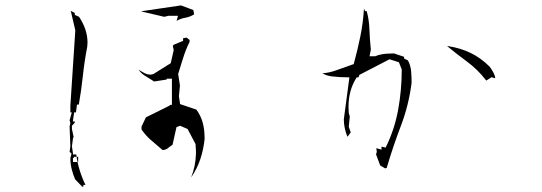

<svg xmlns="http://www.w3.org/2000/svg" viewBox="-20 -719 2040 722"><path d="M301.3 -23.9Q274.9 -78.1 266.6 -138.2H254.9L250.5 -168.9L254.9 -201.7H257.3L250.5 -233.9V-246.1L261.2 -257.8V-262.2H258.8H253.9L258.8 -296.4H265.6L269.5 -325.7H276.4Q285.6 -378.4 291.5 -432.6Q297.4 -488.8 308.1 -543.5Q309.1 -551.3 309.1 -559.1Q309.1 -607.9 277.3 -655.8L261.2 -663.1V-670.4L246.1 -678.2L263.2 -605L244.6 -321.3V-296.4H250L241.7 -266.6L244.6 -255.9L241.7 -243.7L244.6 -168.9L241.7 -147.9L249 -141.1L244.6 -124.5Q244.6 -103 249.8 -82.3Q254.9 -61.5 262.7 -44.4L289.1 -17.1H293.5V-23.9ZM715.3 -177.2Q716.8 -161.6 716.8 -152.6Q716.8 -143.6 716.8 -139.6Q715.3 -93.3 698.7 -51.8Q721.7 -85 733.6 -121.6Q745.6 -158.2 749.5 -197.3Q749.5 -248 733.4 -281.7Q727.5 -294.4 718.8 -306.6L657.2 -327.6L652.8 -357.4L656.7 -397.5L649.9 -440.9Q659.7 -472.2 666.7 -494.9Q673.8 -517.6 679.7 -532.2Q685.5 -546.9 692.9 -561.5V-568.8L681.6 -577.6L668.5 -575.2V-568.4V-565.4L632.3 -550.3L629.9 -545.4L633.3 -531.2L622.1 -481.4L556.6 -440.4Q550.3 -438.5 544.9 -438.5Q534.2 -438.5 522.9 -444.3Q511.7 -450.2 501.5 -457Q508.8 -444.8 522.9 -435.5Q541.5 -423.3 559.6 -412.6L606.9 -419.9V-423.3H626.5V-324.7H618.7V-322.3L528.8 -277.8L512.2 -243.2V-231.9Q529.3 -207.5 550 -190.2Q570.8 -172.9 591.3 -154.8Q603.5 -155.3 611.1 -161.6Q618.7 -168 628.9 -174.8L643.6 -240.7L657.2 -246.1L685.5 -233.9ZM273.9 -109.9H254.4V-125.5H258.3V-129.4H273.9ZM613.8 -659.7H649.4L644 -640.6Q659.7 -649.4 677 -652.3Q694.3 -655.3 710 -665L707 -681.2L660.6 -698.7L512.2 -676.8V-675.8L597.7 -655.8Z M1499.5 -499V-505.4L1461.4 -518.1Q1430.7 -518.1 1413.1 -514.2Q1401.9 -512.2 1390.6 -507.3H1369.6L1374.5 -532.2Q1370.6 -570.3 1369.1 -609.4Q1367.7 -646 1358.9 -677.2H1352.5L1348.6 -687Q1345.7 -634.8 1335.2 -583Q1324.7 -531.2 1310.1 -478Q1276.9 -466.8 1245.6 -455.1Q1219.7 -445.3 1192.4 -443.4Q1208 -434.1 1229 -431.6Q1258.3 -428.2 1289.1 -428.2H1293.9L1272.9 -270Q1272.9 -239.7 1285.6 -206.5L1287.6 -205.6L1298.8 -221.2L1291.5 -242.7L1295.4 -280.8L1291.5 -294.4Q1290.5 -305.7 1290.5 -316.9Q1290.5 -379.9 1320.3 -426.3L1321.8 -428.2H1328.1L1331.5 -437.5L1444.8 -496.1L1480 -484.9L1490.7 -458V-457Q1490.7 -379.4 1477.1 -305.7Q1463.4 -231.9 1431.6 -167L1430.2 -164.1L1414.6 -167.5V-156.2L1396 -161.6H1395L1397 -147.9L1394 -138.7L1409.7 -96.7L1428.2 -85.9L1434.1 -87.4Q1458 -168.5 1487.5 -245.8Q1517.1 -323.2 1527.8 -407.7Q1527.8 -430.7 1525.9 -452.1Q1523.9 -472.7 1514.2 -491.7ZM1661.6 -545.4Q1697.8 -515.6 1734.9 -488.3Q1775.9 -458.5 1808.6 -416L1828.6 -428.7L1839.4 -425.3H1842.3Q1841.3 -435.5 1835 -447Q1828.6 -458.5 1821.8 -467.8Q1788.1 -501.5 1749.5 -520Q1710.9 -538.6 1665.5 -545.4Z"/></svg>

Font: Bakudai
Style: Light
Weight: 300
Version: Version 1.48